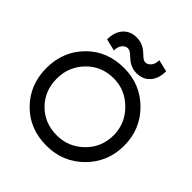

<svg xmlns="http://www.w3.org/2000/svg" viewBox="-242 -1088 1271 1271"><g transform="rotate(45 394.0 -452.0)"><path d="M383 -784Q378 -788 367 -798Q356 -808 350.5 -812.5Q345 -817 336 -821Q327 -825 319 -825Q298 -825 281 -805Q264 -785 264 -749L180 -769Q180 -838 215.5 -877.5Q251 -917 310 -917Q363 -917 403 -883Q409 -878 419.5 -868.5Q430 -859 435.5 -854Q441 -849 450 -844.5Q459 -840 467 -840Q488 -840 505 -860Q522 -880 522 -916L606 -896Q606 -827 570.5 -787.5Q535 -748 476 -748Q425 -748 383 -784ZM394 -715Q547 -715 652.5 -609.5Q758 -504 758 -351Q758 -198 652.5 -92.5Q547 13 394 13Q235 13 132.5 -91.5Q30 -196 30 -351Q30 -506 132.5 -610.5Q235 -715 394 -715ZM128 -351Q128 -236 203.5 -160Q279 -84 394 -84Q503 -84 581.5 -161Q660 -238 660 -351Q660 -459 581 -538.5Q502 -618 394 -618Q280 -618 204 -539.5Q128 -461 128 -351Z"/></g></svg>

Font: Edgecutting Lite Sharp
Style: Medium
Weight: 500
Designer: RandomMaerks (Nguyen Gia Bao)
Version: Version 1.0